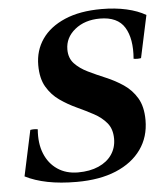

<svg xmlns="http://www.w3.org/2000/svg" viewBox="-52 -761 712 822"><g transform="rotate(-5 304.0 -350.0)"><path d="M245 14Q175 14 120 3Q65 -8 24 -29L66 -225Q82 -228 98 -225Q93 -165 111 -120.5Q129 -76 166 -51Q203 -26 254 -26Q305 -26 342.5 -42.5Q380 -59 400 -88.5Q420 -118 420 -156Q420 -198 398.5 -224Q377 -250 343.5 -268Q310 -286 272 -303.5Q234 -321 200.5 -344.5Q167 -368 145.5 -404.5Q124 -441 124 -498Q124 -561 157.5 -609.5Q191 -658 256 -686Q321 -714 414 -714Q473 -714 521.5 -703Q570 -692 604 -672L565 -490Q549 -487 533 -490Q540 -576 510 -625Q480 -674 404 -674Q339 -674 296.5 -639.5Q254 -605 254 -554Q254 -517 276 -493.5Q298 -470 333 -453Q368 -436 407.5 -419.5Q447 -403 482 -379.5Q517 -356 539 -319Q561 -282 561 -224Q561 -152 523 -98.5Q485 -45 414.5 -15.5Q344 14 245 14Z"/></g></svg>

Font: Poltawski Nowy
Style: Bold Italic
Weight: 700
Italic angle: -12°
Designer: Adam Pótawski, Mateusz Machalski, Borys Kosmynka, Ania Wieluska
Foundry: Capitalics.wtf
Version: Version 1.001;gftools[0.9.25]